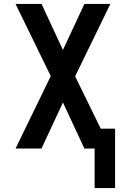

<svg xmlns="http://www.w3.org/2000/svg" viewBox="-20 -755 640 976"><path d="M461 201V0H409L300 -234L191 0H59L238 -368L59 -735H191L300 -501L409 -735H541L362 -367L492 -101H565V201Z"/></svg>

Font: Iosevka SS04 Extended
Style: Bold
Weight: 700
Width: 7
Monospace: yes
Designer: Belleve Invis
Foundry: Belleve Invis
Version: Version 19.0.0; ttfautohint (v1.8.4)